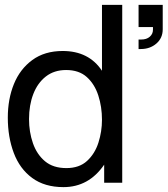

<svg xmlns="http://www.w3.org/2000/svg" viewBox="-20 -749 687 787"><path d="M398 -729H481V0H407V-74Q344 18 240 18Q163 18 112 -19.5Q61 -57 36.5 -122Q12 -187 12 -267Q12 -343 37 -404.5Q62 -466 112.5 -503Q163 -540 237 -540Q344 -540 398 -459ZM251 -462Q202 -462 168 -435.5Q134 -409 116.5 -363.5Q99 -318 99 -261Q99 -208 115 -162Q131 -116 164.5 -88Q198 -60 252 -60Q305 -60 337 -89.5Q369 -119 383.5 -164.5Q398 -210 398 -258Q398 -311 383 -357.5Q368 -404 336 -433Q304 -462 251 -462ZM548 -638V-729H647V-629Q647 -593 621 -570.5Q595 -548 557 -548H548V-587H559Q581 -587 594 -598.5Q607 -610 607 -627V-638Z"/></svg>

Font: Fragment Mono SC
Style: Regular
Weight: 400
Monospace: yes
Designer: Wei Huang based on Nimbus Sans by URW Studio, based on Helvetica by Max Miedinger.
Foundry: Wei Huang
Version: Version 1.012; ttfautohint (v1.8.4.7-5d5b)